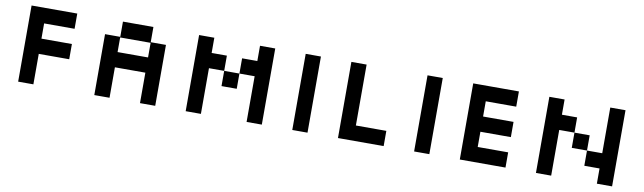

<svg xmlns="http://www.w3.org/2000/svg" viewBox="-39 -1088 5202 1552"><g transform="rotate(10 2562.5 -312.5)"><path d="M125 0V-625H500V-500H250V-375H500V-250H250V0Z M750 0V-500H875V-625H1125V-500H1250V0H1125V-250H875V0ZM875 -375H1125V-495H875Z M1500 0V-625H1625V-500H1750V-375H1875V-250H1750V-375H1625V0ZM2000 0V-375H1875V-500H2000V-625H2125V0Z M2375 0V-625H2500V0Z M2750 0V-625H2875V-125H3125V0Z M3375 0V-625H3500V0Z M3750 0V-625H4125V-500H3875V-375H4125V-250H3875V-125H4125V0Z M4375 0V-625H4500V-500H4625V-375H4750V-250H4875V-625H5000V0H4875V-125H4750V-250H4625V-375H4500V0Z"/></g></svg>

Font: Silkscreen
Style: Regular
Weight: 400
Designer: Jason Kottke
Foundry: Jason Kottke
Version: Version 1.001; ttfautohint (v1.8.4.7-5d5b)